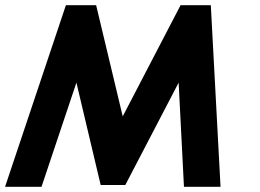

<svg xmlns="http://www.w3.org/2000/svg" viewBox="-30 -720 1001 740"><path d="M-10.5 0 224 -700H340.5L443 -271.5L666 -700H782.5L820 0H679L658.5 -401.5L453 -7H358L264.5 -401.5L130 0Z"/></svg>

Font: Urbanist ExtraBold
Style: Italic
Weight: 800
Italic angle: -8°
Designer: Corey Hu
Foundry: Corey Hu
Version: Version 1.321; ttfautohint (v1.8.4.7-5d5b)